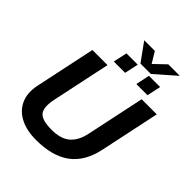

<svg xmlns="http://www.w3.org/2000/svg" viewBox="-253 -1061 1213 1213"><g transform="rotate(45 353.5 -454.5)"><path d="M407 -798 320 -919H415L459 -846L535 -919H638L500 -798ZM279 -688 299 -781H400L380 -688ZM480 -688 500 -781H600L580 -688ZM281 10Q198 10 139.5 -20Q81 -50 55.5 -106.5Q30 -163 47 -242L132 -644H267L184 -252Q167 -170 193 -137.5Q219 -105 306 -105Q387 -105 430 -141.5Q473 -178 489 -252L572 -644H707L622 -242Q595 -115 511.5 -52.5Q428 10 281 10Z"/></g></svg>

Font: Kanit Medium
Style: Italic
Weight: 500
Italic angle: -12°
Designer: Katatrad Team
Foundry: CadsonDemak
Version: Version 2.000; ttfautohint (v1.8.3)